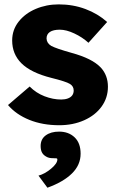

<svg xmlns="http://www.w3.org/2000/svg" viewBox="-20 -562 536 877"><path d="M16.6 -82.2 115.4 -166.8Q144.8 -137.2 183.4 -122.3Q222 -107.4 259.6 -107.4Q277 -107.4 290.2 -112.4Q303.4 -117.4 310 -126.6Q316.6 -135.8 316.6 -148.6Q316.6 -168 299.4 -178.6Q290.6 -184.2 268.5 -191.3Q246.4 -198.4 214.8 -206.2Q121.2 -229.8 77.8 -273Q35.6 -315 35.6 -377.2Q35.6 -425.6 65.1 -463.1Q94.6 -500.6 143.3 -521.3Q192 -542 248.2 -542Q313.6 -542 370.4 -520.7Q427.2 -499.4 469.4 -461.6L384 -366.6Q356.2 -392 319.5 -409.2Q282.8 -426.4 253.2 -426.4Q223.4 -426.4 208 -416.1Q192.6 -405.8 192.6 -386.2Q193.4 -364.8 214 -352.4Q225.6 -346.2 248.4 -338.4Q271.2 -330.6 306 -320.8Q353.8 -307.8 387.2 -291.1Q420.6 -274.4 440.6 -253.2Q473 -217.8 473 -165.8Q473 -115.4 444.2 -75.4Q415.4 -35.4 364.4 -12.7Q313.4 10 250.6 10Q174.4 10 113.9 -14.5Q53.4 -39 16.6 -82.2ZM242 166.2Q242 162 238.4 161.2Q234.8 160.4 227.8 160.8Q221.4 160.8 213.4 160.2Q205.4 159.6 198 156.8Q181 149.4 173.3 137.3Q165.6 125.2 165.6 105Q165.6 73.4 189 56.3Q212.4 39.2 249.8 39.2Q293.4 39.2 320.8 65.3Q348.2 91.4 348.2 140.2Q348.2 191.4 308.7 230.3Q269.2 269.2 196.6 295.4L155.8 240.2Q184 232.8 213 208.8Q242 184.8 242 166.2Z"/></svg>

Font: Easer Grotesk Variable
Style: Regular
Weight: 400
Designer: Boardeaser, Bonnie Shaver-Troup, Thomas Jockin
Foundry: Lexend
Version: Version 1.001;Glyphs 3.1.2 (3151)